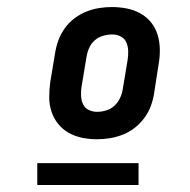

<svg xmlns="http://www.w3.org/2000/svg" viewBox="-20 -713 540 546"><path d="M256 -317Q235 -317 214.5 -321Q194 -325 176 -335Q158 -345 145.5 -360.5Q133 -376 126.5 -395.5Q120 -415 120 -436.5Q120 -458 123 -480L137 -564Q140 -582 146.5 -599.5Q153 -617 164.5 -633Q176 -649 192 -661Q208 -673 225.5 -680Q243 -687 261.5 -690Q280 -693 298 -693Q319 -693 340 -689Q361 -685 379 -675Q397 -665 409.5 -649.5Q422 -634 428 -614.5Q434 -595 434.5 -573.5Q435 -552 431 -530L418 -446Q415 -428 408.5 -410.5Q402 -393 390 -377Q378 -361 362.5 -349Q347 -337 329 -330Q311 -323 292.5 -320Q274 -317 256 -317ZM256 -395Q269 -395 282 -399Q295 -403 305 -412Q315 -421 321 -433.5Q327 -446 329 -459L343 -543Q345 -556 344.5 -569Q344 -582 339 -593Q334 -604 323 -609.5Q312 -615 299 -615Q286 -615 272.5 -611Q259 -607 249 -598Q239 -589 233.5 -576.5Q228 -564 226 -551L212 -467Q210 -454 210.5 -441Q211 -428 216 -417Q221 -406 232 -400.5Q243 -395 256 -395ZM86 -187V-249H374V-187Z"/></svg>

Font: Iosevka Term Curly
Style: Bold Italic
Weight: 700
Italic angle: -9°
Designer: Belleve Invis
Foundry: Belleve Invis
Version: Version 32.3.0